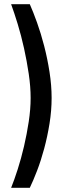

<svg xmlns="http://www.w3.org/2000/svg" viewBox="-20 -771 312 915"><path d="M122 124H33Q48 87 64.5 35.5Q81 -16 94.5 -74Q108 -132 117 -191.5Q126 -251 126 -304Q126 -358 117 -419Q108 -480 94.5 -541Q81 -602 64.5 -656Q48 -710 33 -751H122Q138 -715 156.5 -663.5Q175 -612 190.5 -552Q206 -492 216 -428Q226 -364 226 -304Q226 -244 216 -182Q206 -120 190.5 -62.5Q175 -5 156.5 43Q138 91 122 124Z"/></svg>

Font: Cairo Play SemiBold
Style: Regular
Weight: 600
Designer: Mohamed Gaber, Accademia di Belle Arti di Urbino
Foundry: Kief Type Foundry, Accademia di Belle Arti di Urbino
Version: Version 3.130;gftools[0.9.24]